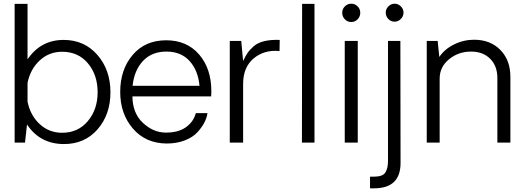

<svg xmlns="http://www.w3.org/2000/svg" viewBox="-20 -771 2840 1038"><path d="M324.2 -555.2Q436 -555.2 506.6 -474.1Q577.1 -393.1 577.1 -272Q577.1 -151.9 507.6 -72Q438 7.8 326.2 7.8Q196.3 7.8 126 -98.1L115.2 0H59.1V-750H128.9V-450.2Q200.2 -555.2 324.2 -555.2ZM315.9 -53.2Q401.9 -53.2 454.8 -116.2Q507.8 -179.2 507.8 -272Q507.8 -366.2 455.3 -428.7Q402.8 -491.2 315.9 -491.2Q245.1 -491.2 194.6 -444.1Q144 -397 128.9 -323.2V-221.2Q144 -147 194.6 -100.1Q245.1 -53.2 315.9 -53.2Z M1122.6 -277.8Q1122.6 -259.8 1121.6 -250H695.8Q696.8 -159.2 752.2 -107.2Q807.6 -55.2 873.5 -54.2Q942.4 -53.2 984.1 -82.5Q1025.9 -111.8 1038.6 -159.2H1101.6Q1098.6 -135.3 1085.2 -109.1Q1071.8 -83 1047.1 -55.9Q1022.5 -28.8 979 -12Q935.5 4.9 880.9 4.9Q767.1 3.9 698.5 -75.9Q629.9 -155.8 629.9 -273.9Q629.9 -395 697.3 -474.1Q764.6 -553.2 878.4 -553.2Q990.2 -553.2 1056.4 -476.6Q1122.6 -399.9 1122.6 -277.8ZM879.9 -492.2Q800.8 -492.2 753.2 -441.7Q705.6 -391.1 696.8 -307.1H1058.6Q1050.8 -391.1 1004.4 -441.7Q958 -492.2 879.9 -492.2Z M1492.2 -555.2 1491.2 -495.1Q1408.2 -502.9 1351.3 -455.1Q1294.4 -407.2 1294.4 -317.9V0H1222.2V-549.8H1284.2L1294.4 -440.9Q1305.7 -465.8 1317.4 -483.4Q1329.1 -501 1351.1 -520.5Q1373 -540 1409.2 -548.6Q1445.3 -557.1 1492.2 -555.2Z M1612.3 0 1613.3 -750H1680.2V0Z M1830.1 -702.1Q1830.1 -722.2 1844.5 -736.6Q1858.9 -751 1878.9 -751Q1898.9 -751 1913.3 -736.6Q1927.7 -722.2 1927.7 -702.1Q1927.7 -681.2 1913.3 -666.5Q1898.9 -651.9 1878.9 -651.9Q1858.9 -651.9 1844.5 -666.5Q1830.1 -681.2 1830.1 -702.1ZM1843.8 -549.8H1914.1V0H1843.8Z M2113.3 -653.8Q2093.3 -653.8 2079.3 -668.5Q2065.4 -683.1 2065.4 -703.1Q2065.4 -722.2 2079.8 -736.6Q2094.2 -751 2113.3 -751Q2132.3 -751 2147 -736.6Q2161.6 -722.2 2161.6 -703.1Q2161.6 -683.1 2147 -668.5Q2132.3 -653.8 2113.3 -653.8ZM1980.5 247.1V184.1H2002.4Q2048.3 184.1 2063 162.1Q2077.6 140.1 2077.6 100.1V-549.8H2144.5L2145.5 109.9Q2145.5 247.1 2002.4 247.1Z M2543 -556.2Q2630.9 -556.2 2685.1 -501Q2739.3 -445.8 2739.3 -355V0H2668.9V-349.1Q2668.9 -414.1 2630.1 -453.1Q2591.3 -492.2 2526.4 -492.2Q2458.5 -492.2 2407.7 -450.7Q2356.9 -409.2 2356.9 -346.2V0H2287.1V-549.8H2346.2L2355 -462.9Q2382.8 -504.9 2434.3 -530.5Q2485.8 -556.2 2543 -556.2Z"/></svg>

Font: Oakes Grotesk
Style: Light
Weight: 300
Designer: Samuel Oakes
Foundry: Samuel Oakes
Version: Version 1.0 | wf-rip DC20170320